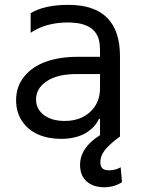

<svg xmlns="http://www.w3.org/2000/svg" viewBox="-20 -573 603 806"><path d="M486.5 129.3 492.2 191.8Q458.8 213.1 416.9 213.1Q371.8 213.1 343.9 188.6Q316.1 164.1 316.1 119.3Q316.1 47.2 399.9 -5.7V-73.9H395.6Q387.8 -57.2 375 -43Q362.2 -28.8 343.2 -16.5Q324.2 -4.3 296.9 2.8Q269.5 9.9 236.5 9.9Q182.5 9.9 140.3 -8.5Q98 -27 72.8 -64.3Q47.6 -101.6 47.6 -152Q47.6 -210.2 81.9 -252.1Q116.1 -294 173.7 -314.3Q231.2 -334.5 305.4 -334.5H399.9V-347.3Q399.9 -386.7 395.6 -403.8Q378.6 -474.1 278.8 -478.3Q272 -478.7 264.9 -478.7Q172.6 -478.7 108.7 -435.4V-517.8Q166.9 -552.6 267 -552.6Q483.7 -552.6 483.7 -336.6V0Q465.2 13.5 452.4 24.5Q439.6 35.5 426.8 49.4Q414.1 63.2 407.7 77.9Q401.3 92.7 401.3 108Q401.3 125 409.6 133.5Q418 142 438.2 142Q464.1 142 486.5 129.3ZM251.4 -65.3Q317.8 -65.3 358.8 -103.5Q399.9 -141.7 399.9 -203.1V-262.1H301.1Q221.2 -262.1 176.3 -232.2Q131.4 -202.4 131.4 -155.5Q131.4 -115.1 164.4 -90.2Q197.4 -65.3 251.4 -65.3Z"/></svg>

Font: TID UI
Style: Regular
Weight: 400
Designer: The TID Project Authors
Foundry: Bakken & Bæck
Version: Version 1.001;hotconv 1.0.109;makeotfexe 2.5.65596